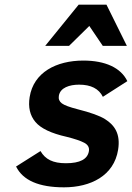

<svg xmlns="http://www.w3.org/2000/svg" viewBox="-20 -786 565 821"><path d="M318.2 -424C368.8 -424 402.7 -406.7 419.9 -372L524.5 -439C497 -496.5 429.7 -527 336.5 -527C220.8 -527 123.5 -476.5 106.8 -371C99.9 -327.7 108.1 -292.2 131.4 -264.5C154.7 -236.8 199.2 -215.7 264.8 -201C299.5 -192.3 324.6 -183.8 340.3 -175.5C356 -167.2 362.6 -155.3 360.2 -140C354.7 -105.3 321.9 -88 261.9 -88C206.4 -88 173.9 -104.4 153.2 -140L48.7 -74C78 -14.7 146.3 15 253.6 15C367.2 15 467.4 -34.1 485.1 -146C495.8 -213.3 470.5 -250.5 429.3 -276.5C406.6 -290.8 367.3 -305 311.5 -319C277.6 -327.7 255.2 -336 244.5 -344C233.8 -352 229.4 -362.7 231.6 -376C237.1 -411.2 277.4 -424 318.2 -424ZM419.4 -590H522.4L435.3 -766H316.3L173.4 -590H275.4L361.9 -675Z"/></svg>

Font: Fog Sans
Style: It
Weight: 700
Foundry: Intel Corporation
Version: Version 1.00